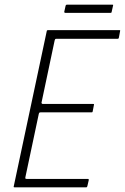

<svg xmlns="http://www.w3.org/2000/svg" viewBox="-20 -802 535 822"><path d="M43 0Q40 0 39 -1Q38 -2 39 -5L180 -668Q180 -673 186 -673H491Q494 -673 494.5 -672Q495 -671 494 -668L489 -641Q488 -639 487.5 -637.5Q487 -636 484 -636H222Q217 -636 216 -634Q215 -632 214 -629L158 -364Q157 -362 158.5 -359.5Q160 -357 163 -357H379Q382 -357 382.5 -356Q383 -355 382 -352L377 -326Q377 -324 376 -322.5Q375 -321 372 -321H154Q150 -321 148.5 -319.5Q147 -318 146 -314L89 -45Q88 -41 88.5 -38.5Q89 -36 94 -36H356Q359 -36 359.5 -35Q360 -34 360 -31L354 -5Q353 -2 352 -1Q351 0 348 0ZM458 -751Q458 -749 457 -748Q456 -747 454 -747H259Q257 -747 256 -748.5Q255 -750 255 -751L261 -778Q262 -780 263 -781Q264 -782 266 -782H461Q463 -782 464 -781.5Q465 -781 464 -778Z"/></svg>

Font: Glory Thin ExtraLight
Style: Italic
Weight: 250
Italic angle: -12°
Version: Version 1.011